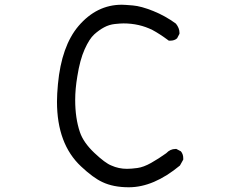

<svg xmlns="http://www.w3.org/2000/svg" viewBox="-20 -764 1040 812"><path d="M525 28Q459 28 413 6Q374 -12 323 -60Q221 -155 221 -334Q221 -365 225 -408Q240 -569 312 -654Q389 -744 495 -744Q506 -744 541.5 -741Q577 -738 628 -717.5Q679 -697 724 -664Q739 -645 739 -626V-621L729 -602Q718 -592 700 -592H694Q655 -621 625 -637Q569 -665 502 -665Q490 -665 466 -662.5Q442 -660 420.5 -648.5Q399 -637 378.5 -618.5Q358 -600 338 -555.5Q318 -511 307 -441Q298 -388 298 -341Q298 -264 318 -205Q333 -161 379 -117.5Q425 -74 451 -64Q482 -50 517 -50Q535 -50 561 -53.5Q587 -57 619 -75Q651 -93 683 -116Q700 -134 722 -134H726L745 -124Q755 -112 755 -95V-89L741 -64Q630 28 525 28Z"/></svg>

Font: Xiaolai Mono SC
Style: Regular
Weight: 400
Monospace: yes
Designer: LXGW / Nozomi Seto
Version: Version 3.113;September 30, 2024